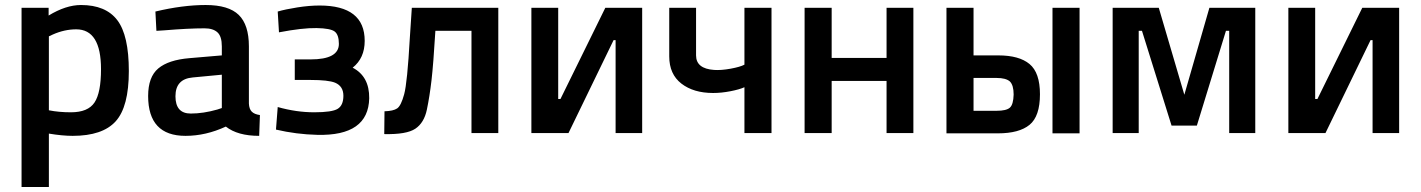

<svg xmlns="http://www.w3.org/2000/svg" viewBox="-20 -531 5668 766"><path d="M66 215V-500H174V-469Q243 -511 303 -511Q402 -511 448 -450.5Q494 -390 494 -247.5Q494 -105 441.5 -47Q389 11 270 11Q229 11 175 2V215ZM284 -414Q237 -414 190 -393L175 -386V-91Q215 -83 263 -83Q331 -83 357 -122Q383 -161 383 -255Q383 -414 284 -414Z M973 -346V-118Q974 -96 984.5 -85.5Q995 -75 1017 -72L1014 11Q928 11 881 -26Q801 11 720 11Q571 11 571 -148Q571 -224 611.5 -258Q652 -292 736 -299L865 -310V-346Q865 -386 847.5 -402Q830 -418 796 -418Q732 -418 636 -410L604 -408L600 -485Q709 -511 800.5 -511Q892 -511 932.5 -471.5Q973 -432 973 -346ZM749 -222Q680 -216 680 -147Q680 -78 741 -78Q791 -78 847 -94L865 -100V-233Z M1219 -294Q1332 -294 1332 -356Q1332 -392 1315.5 -405Q1299 -418 1243 -419Q1187 -420 1093 -402L1088 -485Q1119 -494 1166.5 -501.5Q1214 -509 1255 -509Q1435 -509 1435 -368Q1435 -299 1387 -261Q1454 -226 1453 -139Q1450 12 1246 7Q1162 5 1081 -14L1088 -104Q1162 -83 1233.5 -83Q1305 -83 1327.5 -97Q1350 -111 1350 -149Q1350 -187 1317 -201Q1290 -212 1219 -212H1156V-294Z M1861 0V-408H1717Q1709 -275 1701.5 -210.5Q1694 -146 1683 -93.5Q1672 -41 1637 -17.5Q1602 6 1513 4L1514 -87Q1549 -88 1564.5 -98.5Q1580 -109 1592.5 -155Q1605 -201 1615 -379L1623 -500H1968V0Z M2436 0V-371H2428L2248 0H2100V-500H2207V-136H2216L2395 -500H2542V0Z M3058 -500V0H2950V-183Q2930 -174 2894 -167Q2858 -160 2825 -160Q2747 -160 2698.5 -197.5Q2650 -235 2650 -306V-500H2757V-310Q2757 -257 2829 -252Q2857 -250 2895 -257Q2933 -264 2950 -273V-500Z M3190 -500H3298V-300H3517V-500H3624V0H3517V-208H3298V0H3190Z M3956 -220Q3993 -220 4009 -206Q4024 -191 4024 -154Q4023 -114 4009 -101.5Q3995 -89 3956 -89H3864V-220ZM3961 1Q4046 1 4087.5 -33Q4129 -67 4129 -155Q4129 -241 4087.5 -275.5Q4046 -310 3963 -310H3864V-500H3756V1ZM4179 -500V1H4287V-500Z M4988 -500V0H4884V-408H4871L4755 -30H4654L4536 -408H4523V0H4419V-500H4603L4705 -153L4805 -500Z M5456 0V-371H5448L5268 0H5120V-500H5227V-136H5236L5415 -500H5562V0Z"/></svg>

Font: Titillium Web[RUS by Daymarius]
Style: Regular
Weight: 600
Designer: Cyrillization by Daymarius
Foundry: Cyrillization by Daymarius
Version: Version 1.002 September 11, 2018